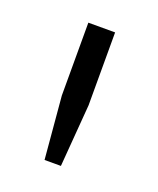

<svg xmlns="http://www.w3.org/2000/svg" viewBox="-67 -731 299 364"><g transform="rotate(20 82.0 -549.5)"><path d="M63 -413 52 -539V-686H106V-539L96 -413Z"/></g></svg>

Font: Archivo Condensed ExtraLight
Style: Regular
Weight: 250
Width: 3
Designer: Hector Gatti
Foundry: Omnibus-Type
Version: Version 2.001